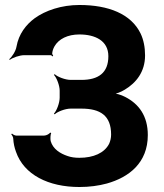

<svg xmlns="http://www.w3.org/2000/svg" viewBox="-20 -740 656 769"><path d="M425 -201C425 -188 422 -175 417 -164C398 -127 354 -108 298 -108C281 -108 265 -110 251 -115C221 -125 192 -143 183 -175C181 -183 182 -202 185 -207L181 -209C178 -204 166 -197 157 -197H45C39 -197 31 -202 28 -205L25 -202C28 -199 33 -191 33 -185C34 -166 38 -148 44 -132C76 -40 174 9 298 9C338 9 375 4 408 -5C497 -30 572 -88 572 -199C572 -276 536 -324 481 -352C466 -360 443 -367 430 -366V-362C443 -363 466 -372 480 -381C525 -408 561 -452 561 -518C561 -551 555 -581 543 -606C505 -684 415 -720 298 -720C226 -720 162 -698 119 -667C84 -641 55 -604 46 -553C43 -535 28 -512 17 -503L19 -500C30 -509 59 -519 77 -519H183C186 -519 188 -516 190 -514L193 -517C192 -518 189 -523 189 -526C190 -536 193 -545 198 -554C215 -584 251 -602 298 -602C361 -602 414 -577 414 -515C414 -448 374 -420 306 -420H263C242 -420 210 -432 199 -443L196 -440C207 -429 219 -397 219 -377V-349C219 -328 207 -296 196 -285L199 -282C210 -293 242 -305 263 -305H306C382 -305 425 -277 425 -201Z"/></svg>

Font: Asimov
Style: Edge
Weight: 500
Designer: Google
Version: Version 2.000980: 2014